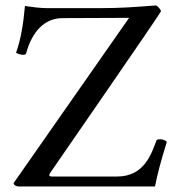

<svg xmlns="http://www.w3.org/2000/svg" viewBox="-20 -675 653 695"><path d="M47.9 0H541C550.8 -48.8 560.5 -85 584 -162.1C580.1 -166 570.3 -170.9 560.5 -170.9C555.7 -170.9 547.9 -169.9 546.9 -168C528.3 -119.1 502.9 -36.1 404.3 -36.1H167C162.1 -36.1 158.2 -38.1 158.2 -41C158.2 -43 160.2 -46.9 162.1 -49.8C162.1 -49.8 560.5 -626 562.5 -633.8C562.5 -641.6 548.8 -654.3 544.9 -655.3C462.9 -649.4 421.9 -645.5 339.8 -645.5H150.4C124 -645.5 90.8 -650.4 70.3 -653.3C64.5 -586.9 54.7 -529.3 38.1 -484.4C41 -481.4 54.7 -476.6 63.5 -476.6C68.4 -476.6 72.3 -477.5 74.2 -480.5C95.7 -560.5 140.6 -609.4 207 -609.4L447.3 -610.4L30.3 -13.7C26.4 -7.8 37.1 0 47.9 0Z"/></svg>

Font: Crimson
Style: Roman
Weight: 400
Version: Version 0.2